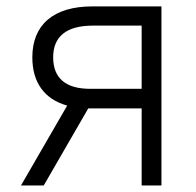

<svg xmlns="http://www.w3.org/2000/svg" viewBox="-20 -565 596 585"><path d="M411.6 0H471.9V-545.5H261.4C143.5 -545.5 78.5 -490.1 78.5 -390.3C78.5 -313.2 115.8 -262.4 184.7 -243.3L44 0H113.3L248.9 -234.7H254.6H411.6ZM411.6 -294.4H254.6C180.8 -294.4 142 -326.3 142 -390.3C142 -454.2 182.9 -486.5 261.4 -486.9H411.6Z"/></svg>

Font: Karasuma Gothic
Style: Light
Weight: 300
Designer: Rasmus Andersson / Ryoko Nishizuka
Foundry: rsms
Version: Version 1.00